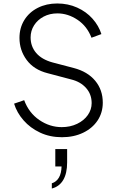

<svg xmlns="http://www.w3.org/2000/svg" viewBox="-20 -777 683 1104"><path d="M61 -181 119 -201Q146 -128 206 -87Q266 -46 335 -46Q384 -46 423.5 -65Q463 -84 485 -115.5Q507 -147 507 -184Q507 -235 475 -271Q443 -307 390 -320L254 -356Q175 -376 133.5 -432Q92 -488 92 -559Q92 -617 120 -662Q148 -707 197.5 -732Q247 -757 309 -757Q371 -757 423.5 -733.5Q476 -710 512 -669.5Q548 -629 563 -581L506 -560Q481 -626 426 -663Q371 -700 310 -700Q266 -700 231 -681.5Q196 -663 176 -631.5Q156 -600 156 -562Q156 -510 188 -472.5Q220 -435 282 -418L404 -386Q484 -365 527.5 -312.5Q571 -260 571 -187Q571 -129 541 -84Q511 -39 457.5 -13.5Q404 12 336 12Q267 12 210.5 -14.5Q154 -41 115.5 -85Q77 -129 61 -181ZM334 180H298V80H366V157Q366 220 343.5 258Q321 296 278 307V277Q304 269 318.5 244.5Q333 220 334 180Z"/></svg>

Font: Evergrow Sans
Style: Light
Weight: 300
Foundry: 10Web
Version: Version 1.000